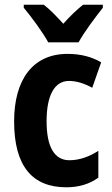

<svg xmlns="http://www.w3.org/2000/svg" viewBox="-20 -786 474 816"><path d="M185 -606H314C337 -649 387 -715 417 -753V-766H333C305 -743 280 -720 249 -685C219 -718 192 -746 166 -766H81V-753C113 -715 163 -647 185 -606ZM262 10C315 10 361 -4 398 -31V-145C359 -120 318 -105 275 -105C212 -105 178 -160 178 -271C178 -383 213 -442 273 -442C306 -442 339 -431 372 -413L410 -521C371 -544 324 -557 267 -557C119 -557 40 -447 40 -270C40 -79 118 10 262 10Z"/></svg>

Font: Noto Sans Lao Looped Condensed
Style: Bold
Weight: 700
Width: 3
Designer: Mark Frömberg, Ben Mitchell
Foundry: The Fontpad Ltd
Version: Version 1.002